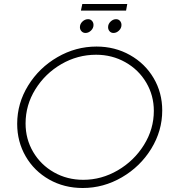

<svg xmlns="http://www.w3.org/2000/svg" viewBox="-20 -937 861 961"><path d="M792 -384Q792 -282 737 -192.5Q682 -103 590 -49.5Q498 4 394 4Q301 4 226 -38.5Q151 -81 108.5 -154.5Q66 -228 66 -317Q66 -420 121 -509Q176 -598 267.5 -651Q359 -704 463 -704Q555 -704 630.5 -661.5Q706 -619 749 -546Q792 -473 792 -384ZM108 -319Q108 -241 146 -176.5Q184 -112 250 -74.5Q316 -37 397 -37Q488 -37 569.5 -84.5Q651 -132 700.5 -211.5Q750 -291 750 -382Q750 -459 712 -523.5Q674 -588 607.5 -625.5Q541 -663 461 -663Q368 -663 287 -616Q206 -569 157 -490Q108 -411 108 -319ZM448 -812Q448 -796 435.5 -784Q423 -772 408 -772Q396 -772 388 -780.5Q380 -789 380 -801Q380 -817 392.5 -829Q405 -841 421 -841Q433 -841 440.5 -832.5Q448 -824 448 -812ZM588 -812Q588 -796 575.5 -784Q563 -772 548 -772Q536 -772 528.5 -780.5Q521 -789 521 -801Q521 -817 533.5 -829Q546 -841 561 -841Q573 -841 580.5 -832.5Q588 -824 588 -812ZM392 -917H617L611 -884H385Z"/></svg>

Font: Gontserrat ExtraLight
Style: Italic
Weight: 275
Italic angle: -11.3°
Designer: Julieta Ulanovsky
Foundry: Julieta Ulanovsky
Version: Version 6.001